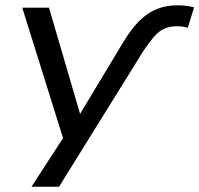

<svg xmlns="http://www.w3.org/2000/svg" viewBox="-20 -525 753 725"><path d="M445 -365Q475 -415 505.5 -445.5Q536 -476 571.5 -490.5Q607 -505 650 -505Q669 -505 684 -503Q699 -501 713 -497L689 -420Q680 -423 670 -424.5Q660 -426 650 -426Q624 -426 603.5 -418Q583 -410 564.5 -389.5Q546 -369 521 -332L203 180H99L232 -25L227 25L64 -496H165L282 -96H283Z"/></svg>

Font: Nunito Sans 7pt SemiExpanded
Style: Italic
Weight: 400
Width: 6
Italic angle: -9°
Designer: Vernon Adams
Foundry: Vernon Adams
Version: Version 3.101;gftools[0.9.27]